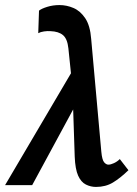

<svg xmlns="http://www.w3.org/2000/svg" viewBox="-23 -731 539 758"><path d="M356 7Q335 7 316 -2.5Q297 -12 285.5 -37.5Q274 -63 272 -112L263 -385L247 -540Q243 -578 225.5 -592.5Q208 -607 176 -608Q165 -609 151 -607Q137 -605 128 -600L131 -689Q141 -697 163.5 -704Q186 -711 212 -711Q240 -711 267 -699.5Q294 -688 313.5 -659Q333 -630 337 -577L377 -132Q380 -100 388 -90.5Q396 -81 405 -81Q414 -81 427 -87Q440 -93 450 -103L484 -59Q452 -28 423 -10.5Q394 7 356 7ZM-3 0 278 -477 294 -351 104 0Z"/></svg>

Font: Ysabeau
Style: Bold Italic
Weight: 700
Italic angle: -12°
Designer: Christian Thalmann (Catharsis Fonts)
Version: Version 2.002